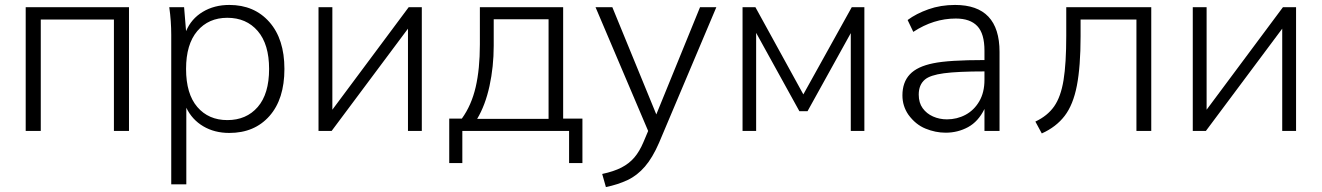

<svg xmlns="http://www.w3.org/2000/svg" viewBox="-20 -530 5349 777"><path d="M84 0V-501H502V0H441V-451H145V0Z M665 0ZM673 216V-389Q673 -416 671 -444.5Q669 -473 665 -501H725L733 -404Q754 -454 800.5 -482Q847 -510 908 -510Q1009 -510 1070 -441Q1131 -372 1131 -251Q1131 -129 1070.5 -60.5Q1010 8 908 8Q848 8 802.5 -19Q757 -46 734 -94V216ZM900 -44Q977 -44 1023 -97Q1069 -150 1069 -251Q1069 -351 1023 -404.5Q977 -458 900 -458Q824 -458 778.5 -404.5Q733 -351 733 -251Q733 -150 778.5 -97Q824 -44 900 -44Z M1269 0V-501H1325V-86L1634 -501H1687V0H1631V-414L1322 0Z M1798 130V-50H1849Q1888 -104 1905 -177.5Q1922 -251 1922 -350V-501H2259V-50H2337V130H2283V0H1851V130ZM1911 -49H2200V-452H1978V-345Q1978 -260 1961 -182Q1944 -104 1911 -49Z M2390 0ZM2432 227 2417 174Q2464 164 2495 148Q2526 132 2547 107.5Q2568 83 2584 45L2603 0L2390 -501H2458L2636 -67L2813 -501H2879L2647 48Q2621 108 2590 144Q2559 180 2520 198.5Q2481 217 2432 227Z M2985 0V-501H3037L3231 -148L3427 -501H3478V0H3423V-396L3248 -80H3215L3040 -397V0Z M3807 7Q3766 7 3725.5 -9.5Q3685 -26 3656 -66Q3632 -101 3632 -144Q3632 -197 3662 -229Q3692 -261 3757 -274Q3819 -287 3964 -287V-325Q3964 -394 3935 -424.5Q3906 -455 3848 -455Q3758 -455 3676 -401L3653 -449Q3688 -475 3737.5 -492.5Q3787 -510 3845 -510Q4025 -510 4025 -320V0H3964V-89Q3939 -38 3897.5 -15.5Q3856 7 3807 7ZM3812 -47Q3853 -47 3887.5 -65.5Q3922 -84 3943 -120Q3964 -156 3964 -207V-241Q3856 -241 3800 -233.5Q3744 -226 3723 -208Q3698 -187 3698 -147Q3698 -114 3714 -92Q3730 -70 3756 -58.5Q3782 -47 3812 -47Z M4196 10 4170 -38Q4219 -61 4246 -99.5Q4273 -138 4284 -205.5Q4295 -273 4295 -385V-501H4639V0H4579V-451H4353V-383Q4353 -261 4338 -183.5Q4323 -106 4288.5 -61Q4254 -16 4196 10Z M4807 0V-501H4863V-86L5172 -501H5225V0H5169V-414L4860 0Z"/></svg>

Font: Winston Light
Style: Regular
Weight: 300
Designer: Original fonts by Vernon Adams / Changes by Cristiano Sobral
Foundry: Original fonts by Vernon Adams / Changes by Cristiano Sobral
Version: Version 2.503;July 17, 2020;FontCreator 13.0.0.2655 64-bit